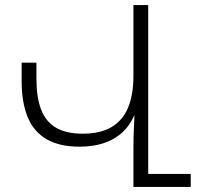

<svg xmlns="http://www.w3.org/2000/svg" viewBox="-20 -734 801 754"><path d="M562 0H504V-157Q504 -176 504.5 -195.5Q505 -215 506 -236.5Q507 -258 508 -281H504V-714H562ZM529 -514V-402Q529 -345 514 -299.5Q499 -254 469 -222.5Q439 -191 394.5 -174.5Q350 -158 292 -158Q214 -158 163.5 -187Q113 -216 89 -273.5Q65 -331 65 -416V-488H123V-425Q123 -353 141 -305Q159 -257 199 -233Q239 -209 305 -209Q374 -209 418 -235Q462 -261 483 -311.5Q504 -362 504 -436V-514ZM545 -51H729V0H545Z"/></svg>

Font: Noto Sans Armenian Light
Style: Regular
Weight: 300
Designer: Monotype Design Team
Foundry: Monotype Imaging Inc.
Version: Version 2.007